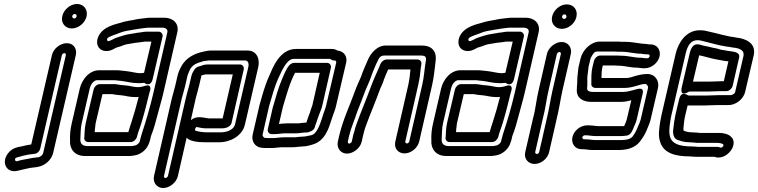

<svg xmlns="http://www.w3.org/2000/svg" viewBox="-20 -719 3810 965"><path d="M291 -442C292 -446 298 -452 304 -452C308 -452 312 -448 311 -442L197 50C195 59 184 69 175 71C164 73 151 73 132 77C111 82 91 83 67 91C57 93 52 84 58 76C61 73 66 72 95 64C114 59 133 56 154 54C167 53 179 41 182 29ZM241 -442 137 7C122 9 107 12 92 16C76 20 43 21 20 52C-15 97 12 154 70 139C88 134 105 131 131 125C141 123 156 123 174 119C204 113 238 87 247 50L361 -442C368 -474 350 -502 316 -502C284 -502 249 -476 241 -442ZM343 -638C344 -644 352 -649 356 -649C361 -649 367 -643 365 -636C364 -631 358 -626 353 -626C347 -626 342 -632 343 -638ZM293 -638C285 -604 307 -576 341 -576C374 -576 407 -603 415 -636C423 -669 402 -699 367 -699C333 -699 300 -670 293 -638Z M404 -29C404 -29 400 -22 408 -12C412 -7 418 -5 424 -5H637C652 -5 665 -19 668 -30C673 -53 683 -75 691 -102C705 -148 719 -203 731 -253L734 -263C734 -263 747 -302 704 -286C695 -283 685 -281 671 -281C652 -281 635 -288 608 -290C597 -291 592 -291 587 -292L568 -295C558 -297 555 -296 550 -296H481C466 -296 454 -282 451 -271L411 -101C405 -76 405 -43 404 -29ZM461 -101 495 -246H539C545 -246 546 -246 549 -245L568 -242C578 -241 583 -241 590 -240C611 -238 630 -231 659 -231C665 -231 670 -231 677 -232C667 -191 653 -144 641 -106C636 -90 630 -74 625 -55H456C457 -66 457 -77 459 -85C460 -91 459 -93 461 -101ZM682 -7C680 0 667 11 660 12C654 13 648 14 644 15H418C393 15 382 1 384 -22C386 -47 384 -72 391 -101L431 -274C438 -303 456 -316 468 -316H554C559 -316 564 -315 573 -314L593 -312C616 -309 643 -301 675 -301C701 -301 703 -304 706 -302C706 -302 737 -277 748 -324L797 -535C800 -550 788 -560 777 -560H720C704 -560 693 -557 685 -556L667 -554C666 -554 665 -553 664 -553C645 -549 621 -548 595 -539C584 -535 563 -531 541 -518C529 -512 525 -512 524 -512C520 -513 516 -518 519 -525C525 -536 556 -543 593 -558C608 -563 629 -566 652 -570C665 -572 686 -576 705 -578C712 -579 720 -580 725 -580H795C817 -580 824 -568 821 -556L751 -252C735 -183 714 -111 693 -48C690 -38 688 -32 687 -27C685 -19 683 -13 682 -7ZM687 -351C665 -351 640 -359 611 -362L591 -364C584 -365 574 -366 565 -366H479C427 -366 391 -317 381 -274L341 -101C333 -68 331 -41 332 -13C329 29 355 65 406 65H634C642 65 648 63 657 62C689 57 721 31 731 -5C734 -13 736 -21 737 -27C738 -32 739 -36 741 -41C754 -74 761 -101 771 -139C779 -171 793 -216 801 -252L871 -556C882 -602 848 -630 806 -630H736C727 -630 720 -629 711 -628C695 -626 671 -624 652 -619C633 -616 608 -612 584 -604C567 -598 498 -588 474 -535C459 -500 473 -471 501 -464C527 -458 550 -471 559 -477C565 -481 581 -483 604 -493C618 -498 637 -499 662 -504L680 -506C694 -507 703 -510 709 -510H741L704 -353C698 -352 691 -351 687 -351Z M939 -115 964 -226C967 -239 977 -271 980 -286L992 -337C992 -337 991 -337 993 -340C1001 -342 1010 -345 1013 -345H1150L1099 -124H1028C995 -129 967 -138 939 -115ZM1008 -4H1085C1131 -4 1197 -32 1211 -93L1278 -382C1287 -419 1273 -465 1224 -465H1039C1027 -465 1015 -462 1004 -460C963 -451 916 -433 890 -383C885 -374 877 -359 872 -337L860 -285C857 -274 848 -242 844 -226L754 166C747 198 768 226 800 226C832 226 867 198 874 166L918 -27C933 -9 973 -4 1008 -4ZM1144 -102 1205 -370C1208 -385 1197 -395 1186 -395H1024C1007 -395 995 -390 990 -388L976 -384C967 -381 960 -374 956 -367C954 -364 946 -353 942 -337L930 -286C927 -275 917 -241 914 -226L824 166C823 170 815 176 811 176C807 176 803 170 804 166L894 -226C897 -238 907 -270 910 -285L922 -337C924 -346 929 -355 935 -370C949 -394 965 -401 1004 -412C1011 -413 1019 -414 1029 -415H1213C1224 -415 1233 -403 1228 -382L1161 -93C1156 -72 1130 -56 1095 -54H1019C1000 -54 980 -57 967 -61C961 -63 957 -62 962 -74C966 -81 966 -81 972 -80C985 -77 1000 -74 1014 -74H1098C1118 -74 1140 -84 1144 -102Z M1312 -26C1306 -26 1298 -36 1300 -43L1332 -184C1347 -235 1360 -284 1378 -324C1404 -381 1425 -423 1457 -423H1638C1639 -423 1640 -423 1644 -420C1647 -417 1654 -415 1658 -415H1662C1667 -415 1671 -410 1670 -405L1619 -188C1613 -165 1611 -165 1605 -146L1598 -124C1582 -72 1566 -46 1547 -40C1531 -37 1520 -34 1513 -33C1508 -33 1503 -33 1498 -32C1483 -32 1470 -29 1464 -29H1407C1388 -29 1367 -25 1356 -25H1333C1319 -25 1319 -26 1312 -26ZM1502 17C1520 17 1539 11 1549 8C1614 -9 1633 -76 1647 -120L1654 -141C1659 -155 1664 -165 1669 -187L1720 -405C1727 -436 1708 -462 1676 -465C1670 -469 1660 -473 1649 -473H1468C1384 -473 1350 -376 1332 -335C1310 -287 1297 -235 1283 -186V-185L1250 -43C1242 -9 1262 22 1298 24C1304 25 1313 25 1321 25H1344C1363 25 1384 21 1395 21H1452C1467 21 1481 18 1489 18C1494 18 1496 17 1502 17ZM1516 -53C1531 -53 1536 -57 1536 -57C1552 -61 1561 -72 1563 -82V-84C1570 -101 1573 -113 1578 -127L1586 -149C1591 -163 1595 -168 1600 -189L1643 -378C1646 -393 1635 -403 1624 -403H1458C1449 -403 1439 -397 1433 -390C1414 -366 1407 -341 1397 -320C1378 -275 1366 -230 1353 -185C1353 -184 1352 -183 1352 -183L1326 -70C1323 -55 1334 -45 1345 -45H1360C1378 -45 1398 -49 1409 -49H1468C1470 -49 1480 -49 1484 -50L1501 -52C1507 -53 1511 -53 1516 -53ZM1463 -353H1587L1550 -190C1546 -176 1543 -173 1538 -154L1530 -133C1525 -120 1523 -112 1520 -103C1517 -103 1514 -103 1507 -102L1488 -100C1485 -100 1485 -99 1480 -99H1421C1407 -99 1394 -97 1382 -96L1402 -182C1420 -243 1437 -305 1463 -353Z M1748 -7C1747 -3 1739 3 1735 3C1731 3 1727 -3 1728 -7L1734 -34C1744 -76 1762 -116 1776 -159C1789 -193 1801 -221 1813 -255C1821 -277 1834 -302 1842 -325C1850 -347 1859 -372 1870 -396C1872 -400 1874 -403 1877 -410C1888 -436 1897 -440 1914 -440H2090C2120 -440 2125 -434 2119 -405C2113 -369 2111 -329 2102 -292L2037 -8C2036 -3 2030 2 2025 2C2020 2 2016 -3 2017 -8L2082 -292C2089 -323 2093 -353 2095 -378L2098 -397C2100 -410 2090 -420 2078 -420H1923C1911 -420 1898 -410 1893 -399C1879 -364 1858 -322 1843 -280C1821 -219 1793 -155 1770 -90C1767 -81 1763 -69 1761 -59C1757 -47 1755 -39 1754 -34ZM1810 -58C1812 -67 1815 -75 1818 -84C1840 -145 1868 -209 1891 -273C1896 -286 1904 -299 1910 -320C1915 -334 1923 -352 1931 -370H2043C2041 -346 2038 -320 2032 -292L1967 -8C1959 25 1980 52 2013 52C2046 52 2079 25 2087 -8L2152 -292C2161 -333 2165 -373 2169 -408C2177 -456 2155 -490 2101 -490H1926C1876 -494 1842 -450 1828 -416C1817 -389 1804 -363 1794 -332C1787 -315 1773 -287 1764 -261C1738 -188 1704 -119 1684 -34L1678 -7C1671 25 1692 53 1724 53C1756 53 1791 25 1798 -7L1804 -34C1805 -39 1808 -48 1810 -58Z M2220 -29C2220 -29 2216 -22 2224 -12C2228 -7 2234 -5 2240 -5H2453C2468 -5 2481 -19 2484 -30C2489 -53 2499 -75 2507 -102C2521 -148 2535 -203 2547 -253L2550 -263C2550 -263 2563 -302 2520 -286C2511 -283 2501 -281 2487 -281C2468 -281 2451 -288 2424 -290C2413 -291 2408 -291 2403 -292L2384 -295C2374 -297 2371 -296 2366 -296H2297C2282 -296 2270 -282 2267 -271L2227 -101C2221 -76 2221 -43 2220 -29ZM2277 -101 2311 -246H2355C2361 -246 2362 -246 2365 -245L2384 -242C2394 -241 2399 -241 2406 -240C2427 -238 2446 -231 2475 -231C2481 -231 2486 -231 2493 -232C2483 -191 2469 -144 2457 -106C2452 -90 2446 -74 2441 -55H2272C2273 -66 2273 -77 2275 -85C2276 -91 2275 -93 2277 -101ZM2498 -7C2496 0 2483 11 2476 12C2470 13 2464 14 2460 15H2234C2209 15 2198 1 2200 -22C2202 -47 2200 -72 2207 -101L2247 -274C2254 -303 2272 -316 2284 -316H2370C2375 -316 2380 -315 2389 -314L2409 -312C2432 -309 2459 -301 2491 -301C2517 -301 2519 -304 2522 -302C2522 -302 2553 -277 2564 -324L2613 -535C2616 -550 2604 -560 2593 -560H2536C2520 -560 2509 -557 2501 -556L2483 -554C2482 -554 2481 -553 2480 -553C2461 -549 2437 -548 2411 -539C2400 -535 2379 -531 2357 -518C2345 -512 2341 -512 2340 -512C2336 -513 2332 -518 2335 -525C2341 -536 2372 -543 2409 -558C2424 -563 2445 -566 2468 -570C2481 -572 2502 -576 2521 -578C2528 -579 2536 -580 2541 -580H2611C2633 -580 2640 -568 2637 -556L2567 -252C2551 -183 2530 -111 2509 -48C2506 -38 2504 -32 2503 -27C2501 -19 2499 -13 2498 -7ZM2503 -351C2481 -351 2456 -359 2427 -362L2407 -364C2400 -365 2390 -366 2381 -366H2295C2243 -366 2207 -317 2197 -274L2157 -101C2149 -68 2147 -41 2148 -13C2145 29 2171 65 2222 65H2450C2458 65 2464 63 2473 62C2505 57 2537 31 2547 -5C2550 -13 2552 -21 2553 -27C2554 -32 2555 -36 2557 -41C2570 -74 2577 -101 2587 -139C2595 -171 2609 -216 2617 -252L2687 -556C2698 -602 2664 -630 2622 -630H2552C2543 -630 2536 -629 2527 -628C2511 -626 2487 -624 2468 -619C2449 -616 2424 -612 2400 -604C2383 -598 2314 -588 2290 -535C2275 -500 2289 -471 2317 -464C2343 -458 2366 -471 2375 -477C2381 -481 2397 -483 2420 -493C2434 -498 2453 -499 2478 -504L2496 -506C2510 -507 2519 -510 2525 -510H2557L2520 -353C2514 -352 2507 -351 2503 -351Z M2779 -448C2780 -452 2788 -458 2792 -458C2796 -458 2800 -452 2799 -448L2757 -265C2746 -216 2739 -166 2728 -122L2690 45C2689 51 2682 55 2678 55C2672 55 2669 49 2670 45L2708 -122C2722 -174 2726 -219 2737 -265ZM2729 -448 2687 -265C2675 -215 2672 -170 2659 -124L2620 45C2612 79 2635 105 2667 105C2701 105 2733 77 2740 45L2778 -122C2790 -170 2797 -220 2807 -265L2849 -448C2856 -480 2835 -508 2803 -508C2771 -508 2736 -480 2729 -448ZM2805 -636C2806 -642 2812 -647 2817 -647C2824 -647 2828 -640 2827 -634C2826 -628 2821 -624 2815 -624C2808 -624 2804 -631 2805 -636ZM2755 -636C2747 -601 2771 -574 2804 -574C2838 -574 2870 -602 2877 -634C2885 -668 2864 -697 2829 -697C2794 -697 2762 -668 2755 -636Z M3081 -440H2997C2982 -440 2969 -426 2966 -415L2958 -383C2950 -349 2953 -321 2952 -297C2951 -285 2962 -277 2972 -277H3118C3163 -277 3195 -297 3223 -297C3230 -297 3239 -286 3237 -277L3200 -118C3197 -106 3193 -98 3186 -82C3179 -63 3171 -49 3161 -35C3152 -23 3138 -15 3097 -15H2972C2958 -15 2942 -19 2920 -19H2914C2909 -20 2906 -25 2907 -30C2908 -35 2915 -39 2919 -39H2926C2939 -39 2955 -35 2977 -35H3102C3114 -35 3123 -37 3125 -37C3143 -37 3155 -52 3162 -71L3168 -86C3169 -89 3176 -101 3180 -118L3210 -248C3211 -252 3219 -280 3185 -272C3156 -265 3136 -257 3113 -257H2962C2935 -257 2930 -266 2931 -277C2932 -286 2932 -295 2932 -313C2931 -331 2933 -343 2936 -364C2937 -371 2937 -378 2938 -383L2948 -425C2949 -428 2953 -435 2959 -445C2968 -458 2973 -460 2982 -460H3067C3075 -460 3081 -459 3087 -459H3107C3135 -459 3171 -449 3202 -449C3205 -449 3217 -446 3231 -446H3237C3243 -446 3246 -442 3245 -436C3244 -430 3238 -426 3232 -426H3226C3221 -426 3208 -429 3195 -429C3168 -429 3138 -439 3101 -439C3092 -439 3088 -440 3081 -440ZM2898 -425 2888 -383C2886 -374 2886 -367 2885 -359C2882 -339 2881 -321 2881 -301C2881 -293 2879 -285 2879 -268C2877 -224 2913 -207 2951 -207H3102C3121 -207 3137 -211 3153 -215L3130 -118C3129 -113 3122 -96 3117 -85H3114H2989C2975 -85 2959 -89 2938 -89H2932C2898 -90 2864 -62 2857 -30C2850 2 2870 31 2902 31H2909C2923 31 2939 35 2961 35H3086C3124 35 3172 29 3201 -14C3213 -30 3226 -51 3234 -74C3237 -82 3245 -98 3250 -118L3287 -277C3295 -312 3273 -347 3234 -347C3186 -347 3154 -327 3129 -327H3003C3003 -346 3004 -365 3008 -383L3010 -390H3067C3075 -389 3084 -389 3090 -389C3117 -389 3146 -379 3183 -379C3188 -379 3202 -376 3215 -376H3221C3255 -376 3288 -404 3295 -436C3302 -468 3283 -496 3249 -496H3243C3239 -496 3226 -499 3213 -499C3209 -499 3207 -500 3204 -500C3179 -503 3151 -509 3119 -509H3101C3093 -510 3084 -510 3079 -510H2994C2953 -510 2909 -471 2898 -425Z M3446 -449 3406 -278C3406 -278 3394 -230 3440 -257C3443 -259 3444 -259 3446 -259H3540C3556 -259 3591 -261 3602 -261H3631C3646 -261 3659 -275 3662 -286L3695 -430C3701 -454 3672 -459 3655 -461L3640 -463C3626 -466 3617 -467 3604 -469C3590 -474 3576 -477 3563 -479C3548 -483 3528 -487 3514 -490L3496 -495C3465 -503 3452 -477 3446 -449ZM3551 -309H3463L3494 -441C3521 -436 3557 -424 3583 -420C3597 -418 3607 -415 3621 -413L3638 -411H3641L3618 -311H3614C3599 -311 3565 -309 3551 -309ZM3482 -1H3584C3590 -1 3596 0 3602 1C3619 5 3617 11 3615 15C3610 22 3605 24 3601 23C3598 22 3595 19 3580 19H3488C3480 19 3470 17 3457 17C3392 17 3358 2 3348 -30C3342 -50 3343 -73 3349 -110C3351 -121 3352 -131 3355 -142L3426 -449C3437 -496 3455 -517 3486 -517C3498 -517 3506 -514 3523 -510C3561 -501 3591 -491 3632 -485L3647 -483L3663 -480H3665C3705 -476 3721 -462 3717 -439L3675 -257C3673 -248 3661 -241 3652 -241H3598C3583 -241 3549 -239 3535 -239H3441C3436 -239 3404 -267 3393 -219L3375 -143C3369 -115 3366 -92 3364 -70C3360 -47 3367 -23 3383 -17C3399 -11 3418 -4 3444 -4C3453 -3 3457 -3 3462 -3C3467 -3 3475 -1 3482 -1ZM3457 -54C3441 -54 3430 -57 3416 -62C3415 -65 3415 -71 3415 -72V-75C3417 -98 3419 -118 3425 -143L3436 -189H3524C3540 -189 3575 -191 3586 -191H3639C3674 -189 3716 -218 3725 -257L3768 -440C3783 -504 3724 -526 3681 -530L3666 -533H3665L3650 -535C3640 -537 3631 -540 3614 -543C3591 -549 3567 -555 3544 -560C3531 -563 3520 -567 3498 -567C3427 -567 3389 -504 3376 -449L3305 -142C3302 -129 3300 -117 3298 -106C3293 -70 3287 -38 3298 -6C3315 52 3377 67 3446 67C3453 67 3462 69 3476 69H3568C3570 69 3567 68 3577 71C3612 80 3645 54 3659 29C3682 -16 3653 -39 3629 -46C3619 -49 3607 -51 3596 -51H3496C3491 -52 3481 -53 3473 -53C3466 -53 3463 -54 3457 -54Z"/></svg>

Font: Electronic
Style: OutlineIt
Weight: 700
Version: Version 1.011